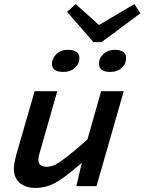

<svg xmlns="http://www.w3.org/2000/svg" viewBox="-20 -924 717 953"><path d="M313 -865.2 356 -903.8 471.2 -799.8 647 -903.8 676.8 -857.9 483.9 -714.8H443.8ZM294.9 -566.9Q237.8 -566.9 237.8 -606.9Q237.8 -633.8 259.8 -655.3Q281.7 -676.8 317.9 -676.8Q343.8 -676.8 358.9 -666.7Q374 -656.7 374 -636.2Q374 -606.4 351.8 -586.7Q329.6 -566.9 294.9 -566.9ZM526.9 -566.9Q500.5 -566.9 485.8 -577.1Q471.2 -587.4 471.2 -606.9Q471.2 -636.2 493.9 -656.5Q516.6 -676.8 550.8 -676.8Q576.2 -676.8 591.1 -666.5Q606 -656.2 606 -636.2Q606 -606.4 584 -586.7Q562 -566.9 526.9 -566.9ZM358.9 0 386.2 -116.2Q299.3 -40 252.9 -15.6Q206.5 8.8 157.2 8.8Q106.4 8.8 77.6 -16.6Q48.8 -42 48.8 -86.9Q48.8 -110.4 62 -160.2L151.9 -471.2H264.2L179.2 -173.8Q170.9 -148.4 170.9 -131.8Q170.9 -96.2 210.9 -96.2Q231 -96.2 250 -104.5Q269 -112.8 308.1 -142.6Q347.2 -172.4 414.1 -231.9L481.9 -471.2H594.2L459 0Z"/></svg>

Font: IntelOne Mono Medium
Style: Italic
Weight: 500
Italic angle: -16°
Designer: Fred Shallcrass
Foundry: Frere-Jones Type LLC
Version: Version 1.200;hotconv 1.1.0;makeotfexe 2.6.0;FJTRelease1.2